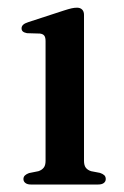

<svg xmlns="http://www.w3.org/2000/svg" viewBox="-20 -492 332 512"><path d="M204 -452.5V-63.5Q204 -51 208.8 -44.8Q213.5 -38.5 223 -35.5L246.5 -31Q254 -28.5 258 -24.8Q262 -21 262 -14.5Q262 -8 256.8 -4Q251.5 0 242 0H62Q53 0 47.8 -4Q42.5 -8 42.5 -14.5Q42.5 -20.5 46.5 -24.2Q50.5 -28 57.5 -30.5L82.5 -35.5Q91.5 -38.5 96.5 -44.8Q101.5 -51 101.5 -63V-382.5Q101.5 -392.5 98 -397Q94.5 -401.5 86.5 -402.5L52 -403.5Q44.5 -405 41 -408Q37.5 -411 37.5 -416.5Q37.5 -422 41.8 -426Q46 -430 55.5 -433L150.5 -464Q163 -468 170.8 -469.8Q178.5 -471.5 185.5 -471.5Q194 -471.5 199 -466.5Q204 -461.5 204 -452.5Z"/></svg>

Font: Fraunces 36pt
Style: Regular
Weight: 400
Version: Version 1.000;[b76b70a41]